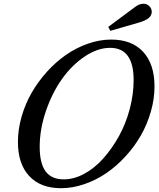

<svg xmlns="http://www.w3.org/2000/svg" viewBox="-20 -990 844 1020"><path d="M304.2 9.8Q195.3 9.8 135.3 -54.7Q75.2 -119.1 75.2 -235.8Q75.2 -302.2 94.7 -370.4Q114.3 -438.5 148.4 -497.8Q182.6 -557.1 230.2 -609.6Q277.8 -662.1 332 -699.5Q386.2 -736.8 448.2 -758.3Q510.3 -779.8 570.8 -779.8Q680.2 -779.8 740.5 -714.6Q800.8 -649.4 800.8 -530.8Q800.8 -464.4 781.2 -396.5Q761.7 -328.6 727.8 -269.5Q693.8 -210.4 646.2 -158.7Q598.6 -106.9 544.2 -69.8Q489.7 -32.7 427.5 -11.5Q365.2 9.8 304.2 9.8ZM318.8 -37.1Q372.6 -37.1 427.5 -66.7Q482.4 -96.2 528.8 -148.4Q575.2 -200.7 611.8 -266.6Q648.4 -332.5 669.2 -410.6Q689.9 -488.8 689.9 -564.9Q689.9 -735.8 564.9 -735.8Q498 -735.8 429.4 -689.5Q360.8 -643.1 308.8 -569.6Q256.8 -496.1 223.9 -399.9Q190.9 -303.7 190.9 -210Q190.9 -122.1 222.4 -79.6Q253.9 -37.1 318.8 -37.1ZM565.9 -826.2 555.2 -847.2 699.2 -954.1Q720.7 -970.2 743.2 -970.2Q760.3 -970.2 773.2 -957.5Q786.1 -944.8 786.1 -926.8Q786.1 -908.7 770.5 -894.8Q754.9 -880.9 717.8 -870.1Z"/></svg>

Font: Libre Caslon Text
Style: Italic
Weight: 400
Italic angle: -25°
Designer: Pablo Impallari, Rodrigo Fuenzalida
Foundry: Pablo Impallari, Rodrigo Fuenzalida
Version: Version 1.002